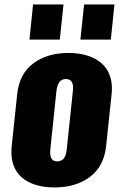

<svg xmlns="http://www.w3.org/2000/svg" viewBox="-20 -825 538 856"><path d="M111.3 -648.4H246.6L263.2 -805.2H127.4ZM338.4 -648.4H474.1L490.2 -805.2H355ZM234.9 -105.5C214 -105.5 203.6 -119.1 203.6 -146.5C203.6 -150.7 203.9 -155.4 204.6 -160.6L231.4 -417.5C235.4 -454.3 249.3 -472.7 273.4 -472.7C286.1 -472.7 295.1 -468.3 300.3 -459.5C303.9 -453.3 305.7 -444.7 305.7 -433.6C305.7 -428.7 305.3 -423.3 304.7 -417.5L277.8 -160.6C275.9 -141.4 271.4 -127.4 264.4 -118.7C257.4 -109.9 247.6 -105.5 234.9 -105.5ZM222.2 10.7C286 10.7 338.8 -4.9 380.6 -36.1C422.4 -67.4 446.6 -113.1 453.1 -173.3L477.5 -404.8C478.5 -413.6 479 -422 479 -430.2C479 -450.7 476.1 -469.4 470.2 -486.3C462.1 -509.8 449.3 -528.9 431.9 -543.7C414.5 -558.5 393.4 -569.7 368.7 -577.4C343.9 -585 316.1 -588.9 285.2 -588.9C221.7 -588.9 169.3 -573.2 127.9 -542C86.6 -510.7 62.8 -465 56.6 -404.8L32.2 -173.3C31.2 -164.6 30.8 -155.9 30.8 -147.5C30.8 -127 33.5 -108.4 39.1 -91.8C46.9 -68.4 59.4 -49.2 76.7 -34.4C93.9 -19.6 114.7 -8.4 139.2 -0.7C163.6 6.9 191.2 10.7 222.2 10.7Z"/></svg>

Font: Oswald
Style: Heavy
Weight: 800
Designer: Vernon Adams
Foundry: Vernon Adams
Version: 3.0; ttfautohint (v0.95.6-bc232) -l 8 -r 50 -G 200 -x 0 -w "